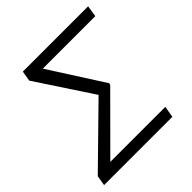

<svg xmlns="http://www.w3.org/2000/svg" viewBox="-191 -858 1000 1000"><g transform="rotate(-45 308.5 -358.5)"><path d="M523.8 -62.5 513.1 0H10.3L19.5 -55.8L322.1 -352.3L119.3 -660.2L128.9 -717H609.7L600.1 -654.5H213.4L403.8 -356.9L402 -346.6L118.6 -62.5Z"/></g></svg>

Font: Karasuma Gothic
Style: Light Italic
Weight: 300
Italic angle: 9.39998°
Designer: Rasmus Andersson / Ryoko Nishizuka
Foundry: rsms
Version: Version 1.00